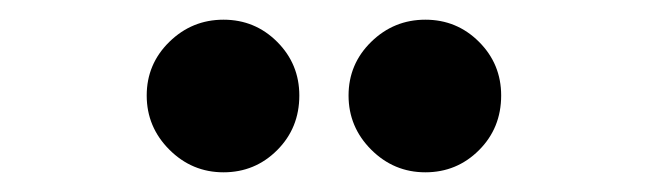

<svg xmlns="http://www.w3.org/2000/svg" viewBox="-20 -815 658 195"><path d="M129 -718Q129 -750 152 -772.5Q175 -795 207 -795Q239 -795 261.5 -772.5Q284 -750 284 -718Q284 -685 261.5 -662.5Q239 -640 207 -640Q175 -640 152 -663Q129 -686 129 -718ZM412 -795Q444 -795 466.5 -772.5Q489 -750 489 -718Q489 -685 466.5 -662.5Q444 -640 412 -640Q380 -640 357 -663Q334 -686 334 -718Q334 -750 357 -772.5Q380 -795 412 -795Z"/></svg>

Font: Evergrow Sans 
Style: ExtraBold
Weight: 800
Foundry: 10Web
Version: Version 1.000